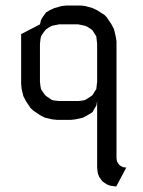

<svg xmlns="http://www.w3.org/2000/svg" viewBox="-20 -432 515 692"><path d="M56.2 -128.9V-309.1L124 -344.2L127.9 -359.9L132.8 -369.1L142.1 -381.8L146 -387.2L159.2 -395L175.8 -402.8L202.1 -410.2L219.2 -412.1H271L287.1 -410.2L314 -402.8L330.1 -395L356.9 -377.9L365.2 -369.1L381.8 -344.2L391.1 -326.2L397 -300.8L399.9 -283.2V137.2L400.9 146L401.9 149.9L407.2 159.2L413.1 165L421.9 169.9L425.8 170.9L435.1 171.9L398.9 240.2L380.9 237.8L373 235.8L363.8 231.9L351.1 223.1L347.2 219.2L337.9 206.1L334 196.8L332 189L330.1 171.9V-67.9L327.1 -50.8L321.8 -43L314 -28.8L309.1 -24.9L295.9 -17.1L278.8 -7.8L252.9 -2L235.8 0H185.1L167 -2L142.1 -7.8L124 -17.1L99.1 -34.2L89.8 -43L73.2 -67.9L64 -85.9L58.1 -110.8ZM124 -137.2 126 -120.1 127.9 -110.8 132.8 -103 142.1 -89.8 146 -85.9 159.2 -77.1 167 -71.8 175.8 -69.8 192.9 -67.9H262.2L278.8 -69.8L287.1 -71.8L295.9 -77.1L309.1 -85.9L314 -89.8L321.8 -103L327.1 -110.8L328.1 -120.1L330.1 -137.2V-273.9L328.1 -292L327.1 -300.8L321.8 -309.1L314 -321.8L309.1 -326.2L295.9 -335L287.1 -338.9L278.8 -340.8L262.2 -344.2H192.9L175.8 -340.8L167 -338.9L159.2 -335L146 -326.2L142.1 -321.8L132.8 -309.1L127.9 -300.8L126 -292L124 -273.9Z"/></svg>

Font: Petahja
Style: Regular
Weight: 400
Designer: T. Christopher White
Version: Version 1.1